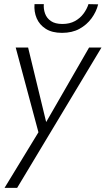

<svg xmlns="http://www.w3.org/2000/svg" viewBox="-20 -690 511 929"><path d="M471 -460H411L187 -71L211 -68L116 -460H56L166 -50L2 219H63ZM147 -670Q144 -633 157.5 -601.5Q171 -570 201.5 -550.5Q232 -531 280 -531Q329 -531 364.5 -550.5Q400 -570 423 -601.5Q446 -633 455 -669L408 -670Q401 -647 384.5 -624.5Q368 -602 342.5 -588Q317 -574 282 -574Q247 -574 226.5 -588Q206 -602 198 -624.5Q190 -647 192 -670Z"/></svg>

Font: Jost Light
Style: Italic
Weight: 300
Italic angle: -5°
Version: Version 3.710